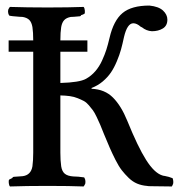

<svg xmlns="http://www.w3.org/2000/svg" viewBox="-20 -672 646 694"><path d="M601.1 2 522.9 1Q515.1 1 511.2 0Q492.2 -1.5 475.8 -8.3Q459.5 -15.1 445.3 -28.8Q431.2 -42.5 420.2 -56.6Q409.2 -70.8 397.2 -94.5Q385.3 -118.2 377 -137.2Q368.7 -156.2 356 -187Q347.2 -209.5 342.3 -220.9Q337.4 -232.4 329.6 -248.8Q321.8 -265.1 315.9 -273.2Q310.1 -281.2 301 -291.7Q292 -302.2 282.7 -307.1Q273.4 -312 260.7 -317.1Q248 -322.3 232.7 -324.5Q217.3 -326.7 198.2 -327.1V-120.1Q198.2 -91.8 201.2 -70.8Q204.1 -52.2 214.4 -43.9Q224.6 -35.6 245.1 -34.2Q261.2 -34.2 284.2 -30.8Q285.6 -29.3 288.1 -22Q289.6 -14.2 288.1 -7.8Q284.2 0 282.2 2Q230.5 0 157.2 0H146Q75.7 0 16.1 2Q12.7 -1.5 11.7 -10.5Q10.7 -19.5 13.2 -22.9L24.9 -28.8Q24.9 -33.2 34.2 -33.2Q39.1 -33.7 48.3 -34.2Q57.6 -34.7 62 -35.2Q91.8 -39.1 97.2 -70.8Q100.1 -91.8 100.1 -120.1V-484.9H11.2V-525.9H100.1Q100.1 -555.7 97.2 -574.2Q94.2 -591.3 86.2 -599.6Q78.1 -607.9 62 -610.8Q53.7 -610.8 34.2 -612.8Q28.8 -612.8 14.2 -615.2Q11.2 -618.2 9.8 -624Q8.3 -630.9 9.8 -637.2Q13.7 -645.5 16.1 -647Q77.6 -645 147.9 -645H155.8Q228.5 -645 282.2 -647Q285.6 -643.6 286.6 -634.5Q287.6 -625.5 285.2 -622.1Q277.8 -618.2 272.9 -617.2Q272.9 -612.8 264.2 -612.8Q244.6 -610.8 235.8 -610.8Q220.2 -607.9 212.2 -599.4Q204.1 -590.8 201.2 -574.2Q198.2 -555.7 198.2 -525.9H295.9V-484.9H198.2V-372.1Q267.6 -374 291 -387.2Q310.1 -397.9 324.5 -414.6Q338.9 -431.2 348.9 -453.1Q358.9 -475.1 364.5 -492.7Q370.1 -510.3 376 -535.2Q390.6 -598.1 423.1 -625Q455.6 -651.9 520 -651.9Q553.7 -648.4 569.3 -633.8Q585 -619.1 585 -601.1Q585 -579.1 568.6 -569.1Q552.2 -559.1 528.8 -559.1Q508.8 -560.5 493.2 -573.2Q492.7 -573.7 491 -574.2Q489.3 -574.7 488.8 -575.2Q474.6 -587.9 461.9 -587.9Q439.9 -587.9 428.2 -538.1Q422.9 -513.2 417.5 -493.4Q412.1 -473.6 402.3 -450.4Q392.6 -427.2 380.9 -409.9Q369.1 -392.6 351.1 -377.4Q333 -362.3 311 -354V-351.1Q358.9 -349.1 388.4 -319.3Q418 -289.6 439.9 -235.8Q478.5 -140.6 508.1 -94Q537.6 -47.4 565.9 -38.1Q571.8 -36.1 575.2 -36.1Q591.3 -33.2 604 -27.8Q607.4 -17.6 606 -8.8Q604.5 -3.4 601.1 2Z"/></svg>

Font: Common Serif Medium
Style: Regular
Weight: 500
Designer: Philipp H. Poll, Khaled Hosny
Foundry: Stefan Peev, Context Ltd.
Version: Version 1.026